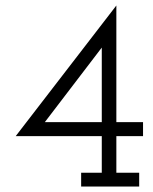

<svg xmlns="http://www.w3.org/2000/svg" viewBox="-20 -678 558 698"><path d="M486 0V-50H403V-183H500V-234H403V-658L37 -183H350V-50H275V0ZM350 -505V-234H143Z"/></svg>

Font: Josefin Slab Medium
Style: Regular
Weight: 500
Designer: Santiago Orozco
Foundry: Typemade
Version: Version 2.000